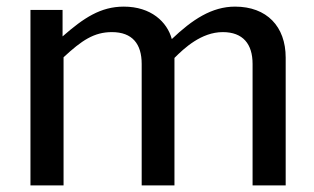

<svg xmlns="http://www.w3.org/2000/svg" viewBox="-20 -560 949 580"><path d="M72 0H172V-387C227 -438 264 -463 318 -463C380 -463 408 -427 408 -367V0H507V-385C536 -414 588 -463 653 -463C714 -463 743 -427 743 -367V0H843V-386C843 -480 786 -540 690 -540C620 -540 561 -501 499 -442C485 -494 436 -540 354 -540C284 -540 233 -506 169 -450V-530H72Z"/></svg>

Font: Bisquit Text
Style: Regular
Weight: 400
Version: Version 1.004;Glyphs 3.2.3 (3260)